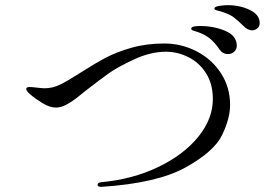

<svg xmlns="http://www.w3.org/2000/svg" viewBox="-20 -727 1040 746"><path d="M926 -626Q904 -648 888.5 -659.5Q873 -671 846 -680Q838 -683 830.5 -684.5Q823 -686 818 -688Q813 -690 813 -694Q813 -701 831.5 -704Q850 -707 864 -707Q912 -707 950.5 -688.5Q989 -670 989 -637Q989 -624 979.5 -616.5Q970 -609 960 -609Q943 -609 926 -626ZM832 -536Q816 -560 797 -576Q778 -592 750 -602Q745 -604 737.5 -606Q730 -608 726.5 -610Q723 -612 723 -616Q723 -626 757 -626Q811 -626 855.5 -607Q900 -588 900 -549Q900 -536 890.5 -526.5Q881 -517 865 -517Q845 -517 832 -536ZM359 -9Q359 -17 373 -19Q494 -30 593.5 -77.5Q693 -125 750 -195Q807 -265 807 -342Q807 -401 780.5 -442.5Q754 -484 712 -505Q670 -526 625 -526Q565 -526 500.5 -496Q436 -466 402.5 -442Q369 -418 316 -377Q309 -372 286 -353Q263 -334 240 -321.5Q217 -309 198 -309Q174 -309 146.5 -325.5Q119 -342 99 -359Q82 -373 82 -381Q82 -389 95 -389Q102 -389 123.5 -386.5Q145 -384 154 -384Q185 -384 215 -399Q245 -414 295 -446Q348 -480 390.5 -502.5Q433 -525 491 -541.5Q549 -558 618 -558Q685 -558 744 -527.5Q803 -497 838.5 -442.5Q874 -388 874 -319Q874 -267 843 -202.5Q812 -138 701 -76.5Q590 -15 374 -1Q359 -1 359 -9Z"/></svg>

Font: Shippori Mincho
Style: Regular
Weight: 400
Designer: FONTDASU
Foundry: FONTDASU / Google Inc. / but / Adobe
Version: Version 3.110; ttfautohint (v1.8.3)